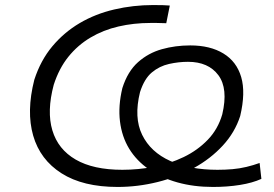

<svg xmlns="http://www.w3.org/2000/svg" viewBox="-20 -733 1086 761"><path d="M446 8Q309 8 224 -46Q139 -100 111.5 -195.5Q84 -291 116 -417Q141 -494 187.5 -549.5Q234 -605 296 -641.5Q358 -678 433 -695.5Q508 -713 587 -713Q611 -713 627.5 -712.5Q644 -712 653 -711L639 -641Q616 -642 601.5 -642Q587 -642 576 -642Q510 -642 449.5 -628Q389 -614 338.5 -584Q288 -554 251 -508Q214 -462 193 -397Q165 -292 187.5 -216.5Q210 -141 280 -100.5Q350 -60 465 -60Q528 -60 590.5 -72Q653 -84 708 -110.5Q763 -137 803.5 -179Q844 -221 861 -280Q885 -382 845.5 -435Q806 -488 725 -488Q688 -488 650 -479.5Q612 -471 582 -446Q552 -421 535 -368Q510 -267 543.5 -198.5Q577 -130 655 -95Q733 -60 842 -60Q873 -60 901.5 -62.5Q930 -65 957 -71.5Q984 -78 1009 -87L1016 -24Q981 -8 931 0Q881 8 824 8Q748 8 683.5 -10Q619 -28 570 -62Q521 -96 492 -143.5Q463 -191 455.5 -252Q448 -313 465 -384Q486 -450 527 -486.5Q568 -523 621.5 -538Q675 -553 734 -553Q813 -553 865.5 -521Q918 -489 936 -427.5Q954 -366 932 -273Q911 -208 863 -156Q815 -104 749 -67.5Q683 -31 604.5 -11.5Q526 8 446 8Z"/></svg>

Font: Nunito Sans 7pt Expanded Light
Style: Italic
Weight: 300
Width: 7
Italic angle: -9°
Designer: Vernon Adams
Foundry: Vernon Adams
Version: Version 3.101;gftools[0.9.27]